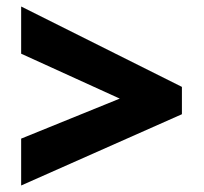

<svg xmlns="http://www.w3.org/2000/svg" viewBox="-20 -657 626 590"><path d="M45 -231 348 -354 45 -492V-637L539 -390V-306L45 -87Z"/></svg>

Font: Noto Kufi Arabic Black
Style: Regular
Weight: 900
Designer: Monotype Design Team, David Williams, Khaled Hosny
Foundry: Google LLC
Version: Version 2.109; ttfautohint (v1.8.4.7-5d5b)